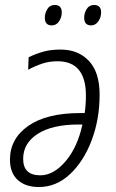

<svg xmlns="http://www.w3.org/2000/svg" viewBox="-20 -741 465 771"><path d="M228 -691Q228 -721 200 -721Q180 -721 170 -704.5Q160 -688 160 -670Q160 -639 188 -639Q206 -639 217 -655Q228 -671 228 -691ZM386 -691Q386 -721 358 -721Q338 -721 328 -704.5Q318 -688 318 -670Q318 -639 346 -639Q363 -639 374.5 -655Q386 -671 386 -691ZM380 -361Q380 -451 337 -496.5Q294 -542 223 -542Q183 -542 152 -533Q121 -524 95 -511L93 -461Q121 -476 149.5 -485.5Q178 -495 211 -495Q325 -495 325 -357Q325 -320 320 -287H303Q167 -287 93.5 -235.5Q20 -184 20 -100Q20 -47 51 -18.5Q82 10 136 10Q206 10 261 -41.5Q316 -93 348 -177.5Q380 -262 380 -361ZM73 -103Q73 -166 131.5 -203.5Q190 -241 295 -241H311Q291 -149 243 -93Q195 -37 142 -37Q73 -37 73 -103Z"/></svg>

Font: Noto Sans UI SemiCondensed Light
Style: Italic
Weight: 300
Width: 4
Designer: Monotype Design Team
Foundry: Monotype Imaging Inc.
Version: 1.001